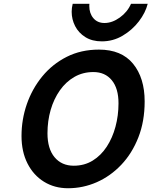

<svg xmlns="http://www.w3.org/2000/svg" viewBox="-20 -979 798 1011"><path d="M368.2 -106.4Q424.3 -106.4 468 -133.3Q511.7 -160.2 542 -206.5Q572.3 -252.9 588.1 -311.8Q604 -370.6 604 -435.1Q604 -513.7 568.6 -556.6Q533.2 -599.6 471.7 -599.6Q416.5 -599.6 371.8 -574Q327.1 -548.3 295.4 -503.4Q263.7 -458.5 246.8 -400.4Q230 -342.3 230 -277.3Q230 -195.8 267.3 -151.1Q304.7 -106.4 368.2 -106.4ZM741.7 -444.8Q741.7 -339.8 708.5 -255.4Q675.3 -170.9 618.4 -111.1Q561.5 -51.3 489.3 -19.5Q417 12.2 338.4 12.2Q267.1 12.2 211.7 -22Q156.2 -56.2 124.8 -118.2Q93.3 -180.2 93.3 -263.2Q93.3 -349.6 121.3 -430.7Q149.4 -511.7 202.6 -576.7Q255.9 -641.6 331.3 -679.7Q406.7 -717.8 501 -717.8Q619.6 -717.8 680.7 -643.3Q741.7 -568.8 741.7 -444.8ZM669.9 -959H757.8Q746.1 -912.1 711.4 -866.7Q676.8 -821.3 626.2 -791.3Q575.7 -761.2 516.1 -761.2Q465.3 -761.2 429.7 -783.4Q394 -805.7 375.7 -841.3Q357.4 -877 357.4 -917Q357.4 -937.5 362.8 -959H450.7Q450.2 -955.1 450.2 -947.3Q450.2 -908.7 471.7 -883.3Q493.2 -857.9 530.3 -857.9Q570.8 -857.9 610.8 -886.7Q650.9 -915.5 669.9 -959Z"/></svg>

Font: Andika
Style: Bold Italic
Weight: 700
Italic angle: -14°
Designer: Victor Gaultney, Annie Olsen, Julie Remington, Don Collingsworth, Eric Hays, Becca Hirsbrunner
Foundry: SIL International
Version: Version 6.101